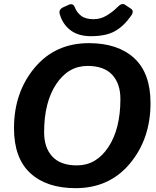

<svg xmlns="http://www.w3.org/2000/svg" viewBox="-20 -935 788 971"><path d="M282.2 -863.3Q275.4 -887.2 300.3 -898.4L327.1 -910.6Q350.1 -920.9 358.9 -897Q367.7 -873 389.9 -855.5Q412.1 -837.9 454.1 -837.9Q489.3 -837.9 521 -857.4Q552.7 -877 572.8 -897.9Q595.7 -921.9 611.3 -911.6L642.1 -891.1Q659.7 -879.4 643.6 -856Q606.4 -802.7 561 -777.3Q515.6 -752 439.9 -752Q376 -752 336.4 -782.2Q296.9 -812.5 282.2 -863.3ZM50.8 -286.6Q50.8 -467.3 154.8 -592Q258.8 -716.8 429.7 -716.8Q576.2 -716.8 658.7 -640.9Q741.2 -564.9 741.2 -413.6Q741.2 -232.9 637.2 -108.2Q533.2 16.6 362.3 16.6Q215.8 16.6 133.3 -59.3Q50.8 -135.3 50.8 -286.6ZM203.1 -266.1Q203.1 -188 244.6 -143.3Q286.1 -98.6 369.1 -98.6Q466.8 -98.6 527.8 -190.7Q588.9 -282.7 588.9 -434.1Q588.9 -512.2 547.4 -556.9Q505.9 -601.6 422.9 -601.6Q325.2 -601.6 264.2 -509.5Q203.1 -417.5 203.1 -266.1Z"/></svg>

Font: Istok
Style: Bold Italic
Weight: 700
Italic angle: -13°
Designer: Andrey V. Panov
Foundry: Andrey V. Panov
Version: Version 1.0.3